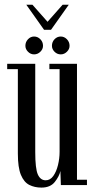

<svg xmlns="http://www.w3.org/2000/svg" viewBox="-20 -798 406 828"><path d="M158.5 11Q129.5 11 106.5 -0.5Q83.5 -12 70.2 -43.8Q57 -75.5 57 -136V-500H11V-523H132V-142Q132 -70.5 143.2 -45.5Q154.5 -20.5 177 -20.5Q196.5 -20.5 209.8 -39Q223 -57.5 230 -86Q237 -114.5 237 -143.5V-500H193V-523H312V-23H355V0H242.5L240.5 -60.5Q235.5 -37.5 216.2 -13.2Q197 11 158.5 11ZM242 -563.5Q226.5 -563.5 215.2 -574.8Q204 -586 204 -600.5Q204 -617 215.2 -628.8Q226.5 -640.5 242 -640.5Q257 -640.5 268.5 -628.8Q280 -617 280 -600.5Q280 -586 268.5 -574.8Q257 -563.5 242 -563.5ZM127 -563.5Q112 -563.5 100.8 -574.8Q89.5 -586 89.5 -600.5Q89.5 -617 100.8 -628.8Q112 -640.5 127 -640.5Q142.5 -640.5 154 -628.8Q165.5 -617 165.5 -600.5Q165.5 -586 154 -574.8Q142.5 -563.5 127 -563.5ZM170 -669.5 93.5 -777.5H120L185 -704L250 -777.5H276.5L200 -669.5Z"/></svg>

Font: Imbue 50pt
Style: Regular
Weight: 400
Designer: Tyler Finck
Foundry: Etcetera Type Company
Version: Version 1.102; ttfautohint (v1.8.3)